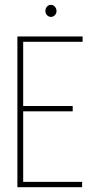

<svg xmlns="http://www.w3.org/2000/svg" viewBox="-20 -775 415 795"><path d="M52 0V-624H322V-602H76V-336H281V-314H76V-22H320V0ZM191 -705Q182 -705 175 -712Q168 -719 168 -729Q168 -740 174.5 -747.5Q181 -755 191 -755Q200 -755 207 -747.5Q214 -740 214 -729Q214 -719 207 -712Q200 -705 191 -705Z"/></svg>

Font: Inconsolata Condensed ExtraLight
Style: Regular
Weight: 200
Width: 3
Monospace: yes
Designer: Raph Levien, Cyreal, Brenton Simpson
Foundry: Raph Levien, Cyreal, Google
Version: Version 3.100; ttfautohint (v1.8.4.7-5d5b)